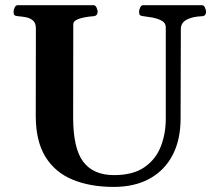

<svg xmlns="http://www.w3.org/2000/svg" viewBox="-20 -713 850 747"><path d="M683.6 -600.6 682.6 -252Q682.6 -168.9 651.4 -109.4Q620.1 -49.8 562 -17.8Q503.9 14.2 421.9 14.2Q331.5 14.2 262.9 -13.9Q194.3 -42 156.7 -103Q119.1 -164.1 119.1 -262.7L119.6 -602.5Q119.6 -623.5 108.4 -633.1Q97.2 -642.6 81.3 -645.8Q65.4 -648.9 50.3 -649.9Q40 -650.9 36.4 -654.1Q32.7 -657.2 32.7 -668Q32.7 -673.3 36.9 -683.1Q41 -692.9 49.3 -692.9H343.3Q351.6 -692.9 355.7 -683.1Q359.9 -673.3 359.9 -668Q359.9 -651.4 343.8 -649.9Q327.1 -648.9 308.8 -645.5Q290.5 -642.1 277.8 -635.7Q265.1 -629.4 265.1 -618.7L264.6 -255.9Q264.6 -135.3 304 -83.5Q343.3 -31.7 423.8 -31.7Q497.6 -31.7 541.7 -62.3Q585.9 -92.8 605.5 -142.8Q625 -192.9 625 -251V-607.4Q625 -624 608.9 -632.6Q592.8 -641.1 572.5 -644.8Q552.2 -648.4 538.6 -649.9Q528.3 -650.9 524.7 -654.1Q521 -657.2 521 -668Q521 -673.3 525.1 -683.1Q529.3 -692.9 537.6 -692.9H765.1Q773.4 -692.9 777.6 -683.1Q781.7 -673.3 781.7 -668Q781.7 -650.4 765.6 -649.9Q728 -648.4 705.8 -636.2Q683.6 -624 683.6 -600.6Z"/></svg>

Font: Gelasio SemiBold
Style: Regular
Weight: 600
Designer: Eben Sorkin
Foundry: Eben Sorkin
Version: Version 1.008